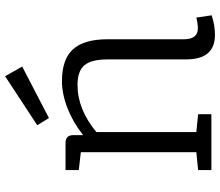

<svg xmlns="http://www.w3.org/2000/svg" viewBox="-75 -774 863 753"><g transform="rotate(-90 356.5 -397.5)"><path d="M596 14Q500 14 500 -99V-407Q500 -471 477 -498Q454 -525 400 -525Q304 -525 215 -451V-59L285 -52V0H66V-52L136 -59V-512L66 -520V-572H172Q203 -572 203 -542V-503Q252 -542 308 -564Q364 -586 415 -586Q500 -586 539.5 -543Q579 -500 579 -407V-108Q579 -53 622 -53Q640 -53 664 -59L673 1Q635 14 596 14ZM270 -637 242 -683 434 -809 472 -742Z"/></g></svg>

Font: Fauna One
Style: Regular
Weight: 400
Designer: Eduardo Rodriguez Tunni
Foundry: Eduardo Rodriguez Tunni
Version: Version 2.001; ttfautohint (v1.8.4.7-5d5b);gftools[0.9.23]